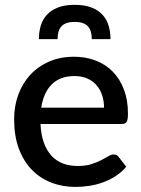

<svg xmlns="http://www.w3.org/2000/svg" viewBox="-20 -747 571 775"><path d="M279 -518C241.3 -518 207.6 -511.4 177.8 -498.2C147.9 -485.1 122.6 -467.2 101.7 -444.5C80.9 -421.8 64.9 -395.2 53.7 -364.5C42.6 -333.8 37 -300.8 37 -265.5C37 -221.2 43.2 -182 55.7 -148C68.2 -114 85.6 -85.5 107.7 -62.5C129.9 -39.5 156.1 -22.1 186.2 -10.3C216.4 1.6 249.2 7.5 284.5 7.5C302.5 7.5 321 6.1 340 3.2C359 0.4 377.5 -4.3 395.5 -10.8C413.5 -17.3 430.5 -25.7 446.5 -36C462.5 -46.3 476.8 -59 489.5 -74L459 -113.5C454.3 -120.2 447.7 -123.5 439 -123.5C432.3 -123.5 425 -121.1 417 -116.3C409 -111.4 399.3 -106.1 388 -100.3C376.7 -94.4 363.3 -89.1 348 -84.2C332.7 -79.4 314.5 -77 293.5 -77C271.5 -77 251.6 -80.4 233.7 -87.2C215.9 -94.1 200.6 -104.5 187.7 -118.5C174.9 -132.5 164.7 -150.1 157 -171.2C149.3 -192.4 144.8 -217.5 143.5 -246.5H471C480.7 -246.5 487.3 -249.3 491 -255C494.7 -260.7 496.5 -271.8 496.5 -288.5C496.5 -324.8 491.1 -357.2 480.2 -385.7C469.4 -414.2 454.3 -438.3 435 -458C415.7 -477.7 392.7 -492.6 366 -502.7C339.3 -512.9 310.3 -518 279 -518ZM281 -440C300.3 -440 317.4 -436.7 332.2 -430.2C347.1 -423.7 359.5 -414.7 369.5 -403.2C379.5 -391.7 387.1 -378.2 392.2 -362.7C397.4 -347.2 400 -330.5 400 -312.5H146.5C152.5 -352.8 166.7 -384.2 189 -406.5C211.3 -428.8 242 -440 281 -440ZM281.5 -727.5C254.5 -727.5 231.7 -723.8 213.2 -716.5C194.7 -709.2 179.8 -699.2 168.5 -686.5C157.2 -673.8 149.1 -659.1 144.2 -642.2C139.4 -625.4 137 -607.7 137 -589H212.5C212.5 -599.3 213.6 -608.7 215.7 -617.2C217.9 -625.7 221.6 -633.1 226.7 -639.2C231.9 -645.4 238.9 -650.2 247.7 -653.5C256.6 -656.8 267.8 -658.5 281.5 -658.5C294.8 -658.5 306 -656.8 315 -653.5C324 -650.2 331.1 -645.4 336.2 -639.2C341.4 -633.1 345.1 -625.7 347.2 -617.2C349.4 -608.7 350.5 -599.3 350.5 -589H426C426 -607.7 423.6 -625.4 418.7 -642.2C413.9 -659.1 405.8 -673.8 394.5 -686.5C383.2 -699.2 368.2 -709.2 349.7 -716.5C331.2 -723.8 308.5 -727.5 281.5 -727.5Z"/></svg>

Font: Lato Semibold
Style: Regular
Weight: 600
Designer: Lukasz Dziedzic
Foundry: tyPoland Lukasz Dziedzic
Version: Version 2.006; 2014-01-15